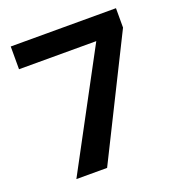

<svg xmlns="http://www.w3.org/2000/svg" viewBox="-127 -807 854 914"><g transform="rotate(-20 300.0 -350.0)"><path d="M105.1 0 418.8 -584.8H27.4V-700H560.5V-601.8L260.8 0Z"/></g></svg>

Font: Red Hat Display VF
Style: Regular
Weight: 300
Designer: Pentagram, MCKL
Foundry: Pentagram, MCKL
Version: Version 1.023